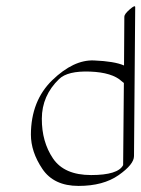

<svg xmlns="http://www.w3.org/2000/svg" viewBox="-20 -572 458 622"><path d="M381.8 -359.9 382.8 -518.1Q382.8 -526.4 400.4 -541.7Q418 -557.1 418 -548.8L414.1 -66.4Q414.1 -39.6 364.3 -4.6Q314.5 30.3 234.4 30.3Q154.3 30.3 117.2 -24.9Q80.1 -80.1 80.1 -136.2Q80.6 -245.6 149.4 -312.3Q218.3 -378.9 284.4 -376.2Q350.6 -373.5 381.8 -359.9ZM381.3 -303.2Q379.4 -304.2 374.5 -308.6Q343.8 -337.4 271.5 -340.1Q199.2 -342.8 171.4 -315.9Q115.7 -262.2 115.5 -187.5Q115.2 -112.8 151.6 -58.8Q188 -4.9 275.1 -4.9Q362.3 -4.9 378.9 -37.1Z"/></svg>

Font: ML-NILA03
Style: Regular
Weight: 400
Designer: CLT@C-DIT
Version: Version ML-NILA03 1.0